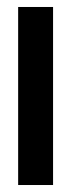

<svg xmlns="http://www.w3.org/2000/svg" viewBox="-20 -530 205 550"><path d="M32 0V-510H132V0Z"/></svg>

Font: Saira Ultra Condensed
Style: Bold
Weight: 700
Width: 1
Designer: Hector Gatti with collaboration of the Omnibus-Type team
Foundry: Omnibus-Type
Version: Version 1.001; ttfautohint (v1.8)